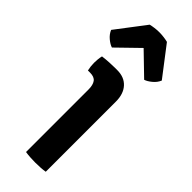

<svg xmlns="http://www.w3.org/2000/svg" viewBox="-260 -753 781 781"><g transform="rotate(45 130.5 -362.0)"><path d="M203.5 0Q192 2 177.2 3Q162.5 4 147 4Q132 4 117 3Q102 2 90 0V-359.5Q90 -385.5 80.2 -399Q70.5 -412.5 46 -412.5H33.5Q29 -432.5 29 -452.5Q29 -462 30 -472.5Q31 -483 33.5 -493.5Q53.5 -496 71.8 -497Q90 -498 102.5 -498H117Q157.5 -498 180.5 -472.8Q203.5 -447.5 203.5 -403.5ZM178.5 -722 275 -596Q267.5 -578 251.2 -564.8Q235 -551.5 222 -547.5L129 -637.5L36.5 -547.5Q23 -551.5 7 -564.8Q-9 -578 -16.5 -596L79.5 -722Q89.5 -724.5 102.5 -726.2Q115.5 -728 129 -728Q143 -728 156 -726.2Q169 -724.5 178.5 -722Z"/></g></svg>

Font: Signika Light Medium
Style: Regular
Weight: 500
Version: Version 2.003;gftools[0.9.32]